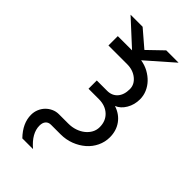

<svg xmlns="http://www.w3.org/2000/svg" viewBox="-260 -759 1001 1001"><g transform="rotate(45 240.0 -258.5)"><path d="M204 169Q172 142 156.5 114.5Q141 87 141 59Q141 37 151.5 25Q162 13 181 13H251Q291 13 326 -0.5Q361 -14 387.5 -37Q414 -60 429 -91.5Q444 -123 444 -158Q444 -206 418.5 -241.5Q393 -277 347 -292Q377 -304 396 -336.5Q415 -369 415 -409Q415 -436 404.5 -460.5Q394 -485 375.5 -504.5Q357 -524 331.5 -538Q306 -552 275 -557L422 -686H331L249 -607L157 -686H68L205 -560H100V-491H238Q281 -491 310.5 -467Q340 -443 340 -409Q340 -367 319 -343Q298 -319 262 -319H186V-258H262Q310 -258 339.5 -230.5Q369 -203 369 -158Q369 -136 359 -117.5Q349 -99 331.5 -85Q314 -71 290.5 -63Q267 -55 240 -55H171Q150 -55 131.5 -46.5Q113 -38 99.5 -24Q86 -10 78 9Q70 28 70 50Q70 81 83.5 110.5Q97 140 125 169Z"/></g></svg>

Font: Involve
Style: Regular
Weight: 400
Designer: Stefan Peev
Foundry: Context Ltd.
Version: Version 1.001